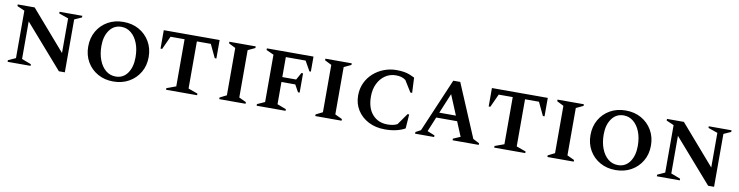

<svg xmlns="http://www.w3.org/2000/svg" viewBox="-20 -1203 7103 1845"><g transform="rotate(10 3531.5 -280.5)"><path d="M49 0V-16L122 -49V-512L49 -544V-560H214L549 -174V-512L457 -544V-560H679V-544L608 -512V4H550L181 -418V-51L273 -16V0Z M1080 10Q995 10 928.5 -27.5Q862 -65 824 -130.5Q786 -196 786 -280Q786 -364 824 -430Q862 -496 928.5 -533.5Q995 -571 1080 -571Q1166 -571 1232.5 -533.5Q1299 -496 1337.5 -430Q1376 -364 1376 -280Q1376 -196 1337.5 -130.5Q1299 -65 1232.5 -27.5Q1166 10 1080 10ZM1095 -41Q1168 -41 1210 -100.5Q1252 -160 1252 -255Q1252 -334 1228.5 -393.5Q1205 -453 1163.5 -487Q1122 -521 1069 -521Q996 -521 953 -461.5Q910 -402 910 -308Q910 -230 933.5 -169.5Q957 -109 998.5 -75Q1040 -41 1095 -41Z M1595 0V-16L1686 -49V-509H1549L1490 -380H1474V-560H2019V-380H2003L1942 -509H1806V-49L1898 -16V0Z M2114 0V-16L2180 -49V-511L2114 -544V-560H2371V-544L2301 -511V-49L2371 -16V0Z M2479 0V-16L2553 -49V-511L2480 -544V-560H2935V-413H2921L2867 -509H2674V-314H2809L2848 -384H2864V-196H2848L2809 -266H2674V-49L2761 -16V0Z M3051 0V-16L3117 -49V-511L3051 -544V-560H3308V-544L3238 -511V-49L3308 -16V0Z M3730 10Q3640 10 3570.5 -26Q3501 -62 3461.5 -124.5Q3422 -187 3422 -267Q3422 -334 3448 -390Q3474 -446 3519.5 -486.5Q3565 -527 3623 -549Q3681 -571 3744 -571Q3788 -571 3819 -565.5Q3850 -560 3874 -550.5Q3898 -541 3922 -529L3929 -381H3912L3843 -492Q3821 -508 3798.5 -514Q3776 -520 3747 -520Q3689 -520 3643.5 -489Q3598 -458 3571.5 -404Q3545 -350 3545 -279Q3545 -166 3600.5 -103.5Q3656 -41 3747 -41Q3775 -41 3798.5 -45.5Q3822 -50 3843 -61L3921 -172H3937L3927 -34Q3892 -14 3843 -2Q3794 10 3730 10Z M4025 0V-16L4075 -43L4298 -565H4366L4585 -47L4646 -16V0H4391V-16L4461 -46L4402 -188H4198L4139 -45L4211 -16V0ZM4219 -239H4381L4300 -434Z M4797 0V-16L4888 -49V-509H4751L4692 -380H4676V-560H5221V-380H5205L5144 -509H5008V-49L5100 -16V0Z M5316 0V-16L5382 -49V-511L5316 -544V-560H5573V-544L5503 -511V-49L5573 -16V0Z M5981 10Q5896 10 5829.5 -27.5Q5763 -65 5725 -130.5Q5687 -196 5687 -280Q5687 -364 5725 -430Q5763 -496 5829.5 -533.5Q5896 -571 5981 -571Q6067 -571 6133.5 -533.5Q6200 -496 6238.5 -430Q6277 -364 6277 -280Q6277 -196 6238.5 -130.5Q6200 -65 6133.5 -27.5Q6067 10 5981 10ZM5996 -41Q6069 -41 6111 -100.5Q6153 -160 6153 -255Q6153 -334 6129.5 -393.5Q6106 -453 6064.5 -487Q6023 -521 5970 -521Q5897 -521 5854 -461.5Q5811 -402 5811 -308Q5811 -230 5834.5 -169.5Q5858 -109 5899.5 -75Q5941 -41 5996 -41Z M6384 0V-16L6457 -49V-512L6384 -544V-560H6549L6884 -174V-512L6792 -544V-560H7014V-544L6943 -512V4H6885L6516 -418V-51L6608 -16V0Z"/></g></svg>

Font: Spectral SC SemiBold
Style: Regular
Weight: 600
Designer: Jean-Baptiste Levee
Foundry: Production Type
Version: Version 2.001